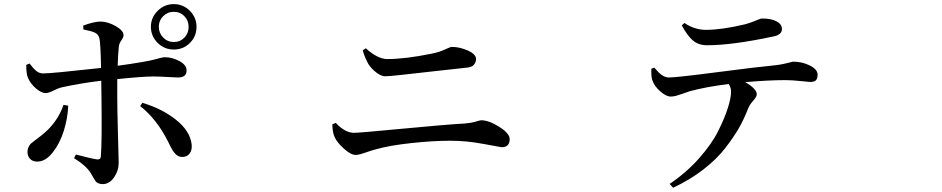

<svg xmlns="http://www.w3.org/2000/svg" viewBox="-20 -845 4540 925"><path d="M888.7 -715.8Q888.7 -746.1 868.2 -767.1Q847.7 -788.1 817.4 -788.1Q787.1 -788.1 766.1 -767.1Q745.1 -746.1 745.1 -715.8Q745.1 -685.5 766.1 -664.1Q787.1 -642.6 817.4 -642.6Q847.7 -642.6 868.2 -663.6Q888.7 -684.6 888.7 -715.8ZM926.8 -715.8Q926.8 -669.9 895 -638.2Q863.3 -606.4 817.4 -606.4Q771.5 -606.4 739.3 -638.7Q707 -670.9 707 -715.8Q707 -760.7 739.7 -793Q772.5 -825.2 817.4 -825.2Q862.3 -825.2 894.5 -793Q926.8 -760.7 926.8 -715.8ZM286.1 -339.8 308.6 -335.9Q306.6 -276.4 287.6 -215.3Q268.6 -154.3 233.9 -110.4Q199.2 -66.4 159.2 -66.4Q137.7 -66.4 125 -79.6Q112.3 -92.8 112.3 -113.3Q112.3 -126 117.7 -136.7Q123 -147.5 127.4 -151.9Q131.8 -156.2 149.9 -169.9Q168 -183.6 176.8 -190.4Q254.9 -250 286.1 -339.8ZM381.8 -703.1 380.9 -721.7Q432.6 -741.2 465.8 -741.2Q501 -740.2 538.1 -718.8Q575.2 -697.3 575.2 -675.8Q575.2 -665 564.9 -650.9Q554.7 -636.7 552.7 -622.1Q548.8 -587.9 546.9 -528.3Q613.3 -537.1 660.6 -545.4Q708 -553.7 725.6 -558.6Q743.2 -563.5 754.9 -566.4Q766.6 -569.3 774.4 -569.3Q809.6 -569.3 844.2 -550.8Q878.9 -532.2 878.9 -505.9Q878.9 -471.7 837.9 -471.7Q823.2 -471.7 785.6 -474.1Q748 -476.6 719.7 -476.6Q668 -476.6 544.9 -463.9V-377.9Q544.9 -325.2 548.3 -198.2Q551.8 -71.3 551.8 -61.5Q551.8 -22.5 529.3 9.8Q506.8 42 474.6 42Q461.9 42 453.1 37.6Q444.3 33.2 440.9 28.8Q437.5 24.4 429.7 10.3Q421.9 -3.9 416 -12.7Q393.6 -47.9 336.9 -83L345.7 -100.6Q418.9 -81.1 447.3 -77.1Q464.8 -75.2 465.8 -90.8Q471.7 -160.2 468.8 -378.9Q468.8 -425.8 467.8 -456.1Q364.3 -443.4 280.3 -424.8Q261.7 -420.9 237.8 -408.7Q213.9 -396.5 200.2 -396.5Q179.7 -396.5 153.8 -418.5Q127.9 -440.4 115.2 -468.8Q106.4 -487.3 106.4 -532.2L122.1 -539.1Q141.6 -513.7 155.8 -502.4Q169.9 -491.2 188.5 -491.2Q226.6 -491.2 466.8 -517.6Q464.8 -632.8 459 -660.2Q454.1 -679.7 437.5 -687.5Q420.9 -695.3 381.8 -703.1ZM655.3 -334 666 -349.6Q758.8 -322.3 827.1 -268.6Q895.5 -214.8 903.3 -149.4Q906.2 -123 894 -106Q881.8 -88.9 858.4 -88.9Q852.5 -88.9 847.7 -89.8Q842.8 -90.8 837.9 -93.8Q833 -96.7 829.6 -99.1Q826.2 -101.6 821.8 -107.4Q817.4 -113.3 814.9 -115.7Q812.5 -118.2 808.6 -126Q804.7 -133.8 803.2 -135.7Q801.8 -137.7 797.4 -147Q793 -156.2 792 -158.2Q737.3 -269.5 655.3 -334Z M2273.4 -560.5Q2273.4 -544.9 2263.2 -533.2Q2252.9 -521.5 2232.4 -519.5Q2175.8 -513.7 2081.1 -502.9Q1986.3 -492.2 1920.4 -484.9Q1854.5 -477.5 1835.9 -477.5Q1816.4 -477.5 1793 -495.6Q1769.5 -513.7 1754.9 -536.1Q1736.3 -570.3 1727.5 -602.5L1742.2 -612.3Q1799.8 -560.5 1845.7 -560.5Q1931.6 -560.5 2056.6 -585.9Q2093.8 -592.8 2122.1 -606Q2150.4 -619.1 2156.2 -619.1Q2194.3 -619.1 2233.9 -601.6Q2273.4 -584 2273.4 -560.5ZM1592.8 -183.6Q1582 -204.1 1581.1 -246.1L1597.7 -252.9Q1642.6 -205.1 1685.5 -205.1Q1710.9 -205.1 1920.9 -225.1Q2130.9 -245.1 2218.8 -250Q2248 -252 2270.5 -258.8Q2293 -265.6 2297.9 -265.6Q2335 -265.6 2385.3 -233.9Q2435.5 -202.1 2435.5 -174.8Q2435.5 -135.7 2396.5 -135.7Q2392.6 -135.7 2310.5 -151.4Q2228.5 -167 2149.4 -167Q2067.4 -167 1962.4 -155.8Q1857.4 -144.5 1792 -126Q1775.4 -122.1 1742.2 -110.4Q1709 -98.6 1694.3 -98.6Q1669.9 -98.6 1636.7 -128.9Q1603.5 -159.2 1592.8 -183.6Z M3264.6 -722.7 3277.3 -734.4Q3326.2 -701.2 3380.9 -701.2Q3457 -701.2 3567.4 -727.5Q3589.8 -733.4 3608.4 -740.7Q3627 -748 3636.2 -752Q3645.5 -755.9 3652.3 -755.9Q3695.3 -755.9 3721.2 -742.2Q3747.1 -728.5 3747.1 -705.1Q3747.1 -676.8 3704.1 -668.9Q3506.8 -627 3386.7 -627Q3345.7 -627 3318.8 -649.4Q3292 -671.9 3264.6 -722.7ZM3118.2 -513.7 3131.8 -519.5Q3147.5 -502 3155.3 -494.1Q3163.1 -486.3 3175.8 -479Q3188.5 -471.7 3202.1 -471.7Q3239.3 -471.7 3438 -497.6Q3636.7 -523.4 3703.1 -529.3Q3733.4 -532.2 3755.4 -537.1Q3777.3 -542 3788.1 -544.9Q3798.8 -547.9 3802.7 -547.9Q3844.7 -547.9 3881.8 -529.3Q3918.9 -510.7 3918.9 -485.4Q3918.9 -465.8 3910.6 -458Q3902.3 -450.2 3882.8 -450.2Q3877 -450.2 3835.9 -454.6Q3794.9 -459 3763.7 -459Q3681.6 -459 3570.3 -449.2Q3626 -417 3626 -390.6Q3626 -378.9 3608.4 -359.4Q3590.8 -339.8 3583 -319.3Q3563.5 -269.5 3539.6 -227.5Q3515.6 -185.5 3474.6 -132.3Q3433.6 -79.1 3369.6 -29.3Q3305.7 20.5 3222.7 59.6L3206.1 41Q3286.1 -12.7 3347.7 -82Q3409.2 -151.4 3440.4 -214.4Q3471.7 -277.3 3486.8 -325.7Q3502 -374 3502 -403.3Q3502 -423.8 3490.2 -440.4Q3377 -425.8 3302.7 -405.3Q3293 -402.3 3272.9 -395Q3252.9 -387.7 3238.8 -383.8Q3224.6 -379.9 3212.9 -379.9Q3190.4 -378.9 3161.6 -404.3Q3132.8 -429.7 3124 -455.1Q3116.2 -473.6 3118.2 -513.7Z"/></svg>

Font: Bpmf Zihi Serif SemiBold
Style: SemiBold
Weight: 600
Foundry: But Ko
Version: Version 1.320